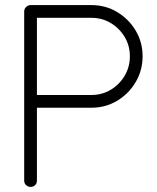

<svg xmlns="http://www.w3.org/2000/svg" viewBox="-20 -720 618 754"><path d="M100 14Q90 14 82.5 7Q75 0 75 -10V-675Q75 -685 82.5 -692.5Q90 -700 100 -700H339Q395 -700 440.5 -672.5Q486 -645 513 -599.5Q540 -554 540 -499Q540 -444 513 -398Q486 -352 440.5 -324.5Q395 -297 339 -297H125V-10Q125 0 118 7Q111 14 100 14ZM125 -347H339Q381 -347 415 -367.5Q449 -388 469.5 -422.5Q490 -457 490 -499Q490 -541 469.5 -575Q449 -609 415 -629.5Q381 -650 339 -650H125Z"/></svg>

Font: Zen Kurenaido
Style: Regular
Weight: 400
Designer: Yoshimichi Ohira
Foundry: Positype
Version: Version 1.001